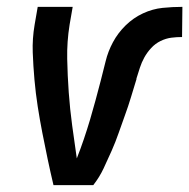

<svg xmlns="http://www.w3.org/2000/svg" viewBox="-20 -540 552 560"><path d="M136 0Q127 -38 119 -76Q111 -114 103.5 -152.5Q96 -191 90 -229.5Q84 -268 80.5 -307.5Q77 -347 75.5 -387Q74 -427 81 -468L90 -520H192L183 -468Q175 -418 176 -368.5Q177 -319 180.5 -270.5Q184 -222 190.5 -174Q197 -126 204 -78Q215 -106 224.5 -134Q234 -162 242.5 -190.5Q251 -219 258.5 -247Q266 -275 273.5 -303.5Q281 -332 288 -361Q295 -390 309.5 -417Q324 -444 346.5 -466Q369 -488 397 -501Q425 -514 454 -517Q483 -520 512 -520L511 -432Q495 -432 479.5 -430Q464 -428 448.5 -420.5Q433 -413 421 -400Q409 -387 401 -372.5Q393 -358 388 -342.5Q383 -327 378 -311V-309Q370 -283 362 -256.5Q354 -230 344.5 -204Q335 -178 326 -152Q317 -126 305.5 -100Q294 -74 282 -48.5Q270 -23 252 0Z"/></svg>

Font: Iosevka Curly Semibold
Style: Italic
Weight: 600
Italic angle: -9°
Monospace: yes
Designer: Belleve Invis
Foundry: Belleve Invis
Version: Version 22.1.2; ttfautohint (v1.8.4)